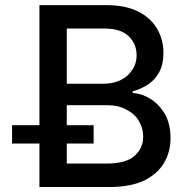

<svg xmlns="http://www.w3.org/2000/svg" viewBox="-20 -748 752 768"><path d="M137.7 0Q137.7 -181.6 137.7 -727.5Q204.1 -727.5 404.3 -727.5Q481.4 -727.5 532.2 -702.1Q583 -676.8 608.4 -632.8Q633.8 -589.8 633.8 -536.1Q633.8 -491.2 617.2 -460Q600.6 -428.7 572.3 -410.2Q543.9 -391.6 510.7 -382.8Q510.7 -380.9 510.7 -376Q546.9 -374 582 -352.5Q616.2 -331.1 639.6 -292Q662.1 -252 662.1 -195.3Q662.1 -139.6 635.7 -95.7Q609.4 -51.8 555.7 -25.4Q501 0 417 0Q323.2 0 137.7 0ZM247.1 -93.8Q287.1 -93.8 406.2 -93.8Q484.4 -93.8 518.6 -125Q552.7 -155.3 552.7 -201.2Q552.7 -235.4 535.2 -264.6Q518.6 -293 485.4 -309.6Q454.1 -327.1 410.2 -327.1Q355.5 -327.1 247.1 -327.1Q247.1 -268.6 247.1 -93.8ZM247.1 -413.1Q284.2 -413.1 394.5 -413.1Q431.6 -413.1 460.9 -426.8Q491.2 -441.4 507.8 -466.8Q526.4 -492.2 526.4 -527.3Q526.4 -573.2 494.1 -603.5Q462.9 -633.8 397.5 -633.8Q347.7 -633.8 247.1 -633.8Q247.1 -578.1 247.1 -413.1ZM28.3 -173.8Q28.3 -192.4 28.3 -247.1Q109.4 -247.1 354.5 -247.1Q354.5 -228.5 354.5 -173.8Q272.5 -173.8 28.3 -173.8Z"/></svg>

Font: DeepSea
Style: Medium
Weight: 500
Designer: Stem
Version: Version 3.019;git-0a5106e0b